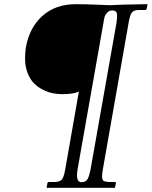

<svg xmlns="http://www.w3.org/2000/svg" viewBox="-20 -666 727 920"><path d="M370.1 207Q390.1 207 398.7 193.6Q407.2 180.2 414.1 145L538.1 -556.2Q541 -577.1 541 -588.9Q541 -606 535.4 -610.6Q529.8 -615.2 519 -616.2Q503.9 -616.2 493.9 -605.7Q483.9 -595.2 481 -584.2Q478 -573.2 475.1 -553.2L352.1 143.1Q349.1 158.2 349.1 173.8Q349.1 207 370.1 207ZM473.1 144Q469.2 164.1 469.2 179.2Q469.2 195.3 476.1 200.2Q482.9 205.1 501 206.1H530.8Q536.6 206.1 535.2 212.9L530.8 233.9H203.1L207 212.9Q208 206.1 213.9 206.1H243.2Q268.1 205.1 277.1 193.6Q286.1 182.1 293 143.1L357.9 -227.1Q332 -214.8 278.8 -214.8Q254.9 -214.8 231.9 -219.5Q209 -224.1 184.6 -236.6Q160.2 -249 142.1 -267.6Q124 -286.1 112.1 -316.7Q100.1 -347.2 100.1 -384.8Q100.1 -413.6 104 -439Q121.1 -534.2 183.6 -590.1Q246.1 -646 344.2 -646Q388.2 -646 443.1 -643.6Q498 -641.1 505.9 -641.1L576.2 -644L687 -646L683.1 -625Q681.2 -618.2 675.8 -618.2H646Q621.1 -618.2 611.6 -605.5Q602.1 -592.8 596.2 -556.2Z"/></svg>

Font: Linux Libertine
Style: Italic
Weight: 400
Italic angle: -12°
Designer: Philipp H. Poll
Foundry: Philipp H. Poll
Version: Version 5.1.6 ; ttfautohint (v0.9)